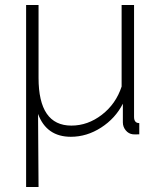

<svg xmlns="http://www.w3.org/2000/svg" viewBox="-20 -540 653 772"><path d="M85 -520H135V-227Q135 -35 267 -35Q333 -35 389.5 -78.5Q446 -122 469 -192V-520H519V-70Q519 -45 540 -45V0Q523 1 514 0Q497 -2 485.5 -16Q474 -30 474 -48V-123Q444 -64 386.5 -27Q329 10 265 10Q167 10 133 -82L135 212H85Z"/></svg>

Font: Raleway-v4020 Light
Style: Regular
Weight: 300
Designer: Matt McInerney, Pablo Impallari, Rodrigo Fuenzalida
Foundry: Matt McInerney, Pablo Impallari, Rodrigo Fuenzalida
Version: Version 4.020;PS 004.020;hotconv 1.0.88;makeotf.lib2.5.64775